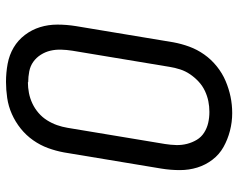

<svg xmlns="http://www.w3.org/2000/svg" viewBox="-97 -689 794 640"><g transform="rotate(90 300.0 -369.0)"><path d="M253 8Q222 8 192.5 2.5Q163 -3 138.5 -17.5Q114 -32 96.5 -55Q79 -78 70.5 -105.5Q62 -133 62 -163.5Q62 -194 67 -225L121 -550Q126 -577 135.5 -603Q145 -629 161.5 -652.5Q178 -676 201 -694.5Q224 -713 250 -724Q276 -735 302.5 -740.5Q329 -746 357 -746Q387 -746 416 -738.5Q445 -731 470 -717Q495 -703 512.5 -680Q530 -657 538.5 -629.5Q547 -602 547 -571.5Q547 -541 542 -510L488 -185Q483 -158 473.5 -132Q464 -106 447.5 -82.5Q431 -59 408.5 -41Q386 -23 360 -11.5Q334 0 306.5 4Q279 8 253 8ZM254 -65Q272 -65 290 -68.5Q308 -72 325 -80Q342 -88 356.5 -100.5Q371 -113 381 -129Q391 -145 397 -162Q403 -179 406 -197L460 -522Q463 -541 463.5 -559.5Q464 -578 459.5 -595.5Q455 -613 446 -628Q437 -643 422 -652.5Q407 -662 389.5 -666Q372 -670 353 -670Q335 -670 317.5 -666.5Q300 -663 283 -655Q266 -647 252 -634Q238 -621 227.5 -605.5Q217 -590 211.5 -573Q206 -556 203 -538L149 -213Q146 -194 145.5 -175.5Q145 -157 149 -140Q153 -123 162.5 -108Q172 -93 186 -83Q200 -73 218 -69.5Q236 -66 254 -66Q254 -66 254 -65.5Q254 -65 254 -65Z"/></g></svg>

Font: Iosevka Etoile Oblique
Style: Regular
Weight: 400
Italic angle: -9°
Designer: Belleve Invis
Foundry: Belleve Invis
Version: Version 15.5.2; ttfautohint (v1.8.4)